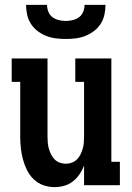

<svg xmlns="http://www.w3.org/2000/svg" viewBox="-20 -760 540 788"><path d="M204 8Q180 8 157.5 0Q135 -8 118 -24.5Q101 -41 90.5 -62.5Q80 -84 74 -106.5Q68 -129 65.5 -152.5Q63 -176 63 -200V-424H28V-520H175V-200Q175 -187 176 -174.5Q177 -162 180.5 -150Q184 -138 189.5 -126.5Q195 -115 204 -106Q213 -97 225 -92.5Q237 -88 250 -88Q263 -88 275 -92.5Q287 -97 296 -106Q305 -115 310.5 -126.5Q316 -138 319.5 -150Q323 -162 324 -174.5Q325 -187 325 -200V-424H289V-520H437V-96H472V0H325V-81Q318 -62 306.5 -45Q295 -28 279 -15.5Q263 -3 243.5 2.5Q224 8 204 8ZM250 -600Q230 -600 209.5 -602.5Q189 -605 170 -612.5Q151 -620 134.5 -632.5Q118 -645 107 -662Q96 -679 91.5 -699.5Q87 -720 87 -740H173Q173 -726 178.5 -712Q184 -698 195.5 -689.5Q207 -681 221.5 -677.5Q236 -674 250 -674Q264 -674 278.5 -677.5Q293 -681 304.5 -689.5Q316 -698 321.5 -712Q327 -726 327 -740H413Q413 -720 408.5 -699.5Q404 -679 393 -662Q382 -645 365.5 -632.5Q349 -620 330 -612.5Q311 -605 290.5 -602.5Q270 -600 250 -600Z"/></svg>

Font: Iosevka Curly Slab
Style: Bold
Weight: 700
Monospace: yes
Designer: Belleve Invis
Foundry: Belleve Invis
Version: Version 22.1.2; ttfautohint (v1.8.4)